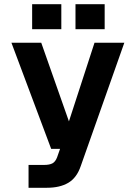

<svg xmlns="http://www.w3.org/2000/svg" viewBox="-20 -738 640 908"><path d="M115 150V42H188Q214 42 228 34.5Q242 27 250 6L264 -34H222L34 -536H175L306 -164L427 -536H568L362 47Q343 103 303 126.5Q263 150 202 150ZM132 -600V-718H270V-600ZM337 -600V-718H475V-600Z"/></svg>

Font: Geist Mono
Style: Bold
Weight: 700
Monospace: yes
Designer: Basement.studio, Andrés Briganti, Mateo Zaragoza
Foundry: Basement.studio, Vercel, Andrés Briganti, Guido Ferreyra, Mateo Zaragoza
Version: Version 1.500; ttfautohint (v1.8.4.7-5d5b)